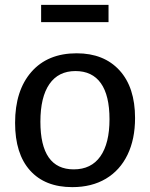

<svg xmlns="http://www.w3.org/2000/svg" viewBox="-20 -759 616 789"><path d="M535 -274Q535 -187 504 -123Q473 -59 415 -24.5Q357 10 277 10Q165 10 103.5 -58.5Q42 -127 42 -254Q42 -387 109 -463.5Q176 -540 295 -540Q407 -540 471 -470Q535 -400 535 -274ZM146 -259Q146 -63 283 -63Q355 -63 392.5 -116.5Q430 -170 430 -269Q430 -367 394.5 -417Q359 -467 290 -467Q220 -467 183 -413.5Q146 -360 146 -259ZM149 -739H426V-668H149Z"/></svg>

Font: Bitter Pro Medium
Style: Regular
Weight: 500
Designer: Sol Matas, and Bitter project Authors
Foundry: Sol Matas
Version: Version 1.010